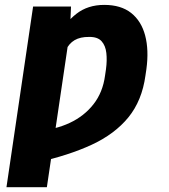

<svg xmlns="http://www.w3.org/2000/svg" viewBox="-20 -573 701 796"><path d="M270 -444.3 174.3 203.1H6.8L117.2 -545.9H274.4ZM233.4 -291 165 -281.2Q186 -356 217.8 -417.5Q249.5 -479 296.9 -515.9Q344.2 -552.7 412.1 -552.7Q481.4 -552.7 523.7 -519.3Q565.9 -485.8 581.8 -425.8Q597.7 -365.7 586.9 -286.1L583 -259.8Q568.8 -155.8 512.2 -86.4Q455.6 -17.1 360.1 27.1Q264.6 71.3 132.8 100.6L135.7 -30.3Q209.5 -35.6 269 -63.5Q328.6 -91.3 367.4 -140.6Q406.2 -189.9 415.5 -259.8L419.4 -286.1Q424.3 -322.8 420.9 -353.3Q417.5 -383.8 401.1 -402.1Q384.8 -420.4 349.6 -419.9Q313 -420.4 289.3 -406.5Q265.6 -392.6 252.4 -363.8Q239.3 -335 233.4 -291Z"/></svg>

Font: Inter Tight ExtraBold
Style: Italic
Weight: 800
Italic angle: -9.39999°
Designer: Rasmus Andersson
Foundry: rsms
Version: Version 3.004